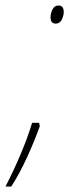

<svg xmlns="http://www.w3.org/2000/svg" viewBox="-65 -551 289 699"><path d="M167 -507Q167 -531 148 -531Q133 -531 126 -516.5Q119 -502 119 -488Q119 -465 138 -465Q153 -465 160 -479.5Q167 -494 167 -507ZM-24 128Q6 82 34.5 19.5Q63 -43 80 -92L77 -104H52Q36 -51 10.5 9.5Q-15 70 -45 128Z"/></svg>

Font: Noto Sans Display SemiCondensed Thin
Style: Italic
Weight: 250
Width: 4
Designer: Monotype Design team
Foundry: Monotype Imaging Inc.
Version: 1.000